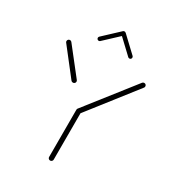

<svg xmlns="http://www.w3.org/2000/svg" viewBox="-166 -773 790 870"><g transform="rotate(30 229.5 -338.0)"><path d="M229.6 -268.9Q234.8 -268.9 238.3 -265.4Q241.9 -261.9 241.9 -257V-12.2Q241.9 -7.4 238.3 -3.9Q234.8 -0.4 229.6 -0.4Q224.8 -0.4 221.3 -3.9Q217.8 -7.4 217.8 -12.2V-257Q217.8 -262.2 221.3 -265.6Q224.8 -268.9 229.6 -268.9ZM154.8 -369.6Q154.8 -364.8 151.3 -361.3Q147.8 -357.8 142.6 -357.8Q136.3 -357.8 133 -362.2L25.9 -499.3Q23.3 -501.9 23.3 -506.7Q23.3 -511.9 26.9 -515.2Q30.4 -518.5 35.2 -518.5Q41.1 -518.5 44.4 -514.1L152.2 -377Q154.8 -373.7 154.8 -369.6ZM423.7 -518.5Q428.9 -518.5 432.2 -515.2Q435.6 -511.9 435.6 -506.7Q435.6 -501.9 433 -499.3L239.3 -251.5Q235.9 -247 229.6 -247Q224.8 -247 221.3 -250.6Q217.8 -254.1 217.8 -258.9Q217.8 -263.7 220 -266.3L414.4 -514.1Q417.8 -518.5 423.7 -518.5ZM229.6 -675.9Q233.7 -675.9 236.7 -673Q239.6 -670 239.6 -665.9Q239.6 -661.5 236.7 -658.5L155.9 -583Q153.3 -580.4 148.9 -580.4Q144.8 -580.4 141.9 -583.3Q138.9 -586.3 138.9 -590.4Q138.9 -594.8 141.9 -597.8L222.6 -673.3Q225.2 -675.9 229.6 -675.9ZM237 -673 316.7 -597.8Q319.6 -594.8 319.6 -590.4Q319.6 -586.3 316.7 -583.3Q313.7 -580.4 309.6 -580.4Q305.2 -580.4 302.6 -583L223 -658.1Z"/></g></svg>

Font: 26F Galaxy Sans Thin
Style: Regular
Weight: 100
Designer: C₂₉H₂₅N₃O₅
Version: Version 1.100